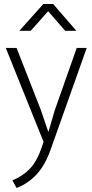

<svg xmlns="http://www.w3.org/2000/svg" viewBox="-20 -710 461 961"><path d="M9 -470H63L185 -158L221 -52H223L254 -158L364 -470H414L233 40Q206 116 164 162Q122 208 63 231L42 193Q93 172 129 135Q165 98 189 27L198 0ZM362 -556H306L221 -654L134 -556H77L197 -690H246Z"/></svg>

Font: Ek Mukta ExtraLight
Style: Regular
Weight: 275
Designer: Girish Dalvi and Yashodeep Gholap
Foundry: Ek Type
Version: Version 2.538;PS 1.002;hotconv 16.6.51;makeotf.lib2.5.65220;